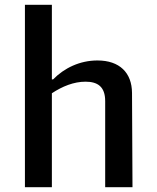

<svg xmlns="http://www.w3.org/2000/svg" viewBox="-20 -785 660 805"><path d="M535.5 0 533.5 -395.5C533 -480 481.5 -531.5 388.5 -531.5C315 -531.5 249.5 -500 202.5 -452H197.5V-765H84.5V0H197.5V-394C241.5 -423 289.5 -442.5 338.5 -442.5C389 -442.5 421 -422 421 -361V0Z"/></svg>

Font: Monaspace Argon Medium
Style: Regular
Weight: 500
Designer: Riley Cran & the Lettermatic Team
Foundry: Lettermatic
Version: Version 1.000 (Monaspace Argon)